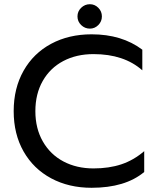

<svg xmlns="http://www.w3.org/2000/svg" viewBox="-20 -877 750 912"><path d="M348 -799Q348 -823 365.5 -840Q383 -857 407 -857Q430 -857 447 -840Q464 -823 464 -799Q464 -775 447 -758Q430 -741 407 -741Q383 -741 365.5 -758Q348 -775 348 -799ZM45 -349Q45 -458 92 -541Q139 -624 223 -669Q307 -714 415 -714Q559 -714 656 -641V-543Q569 -620 424 -620Q343 -620 280.5 -587Q218 -554 183 -492.5Q148 -431 148 -349Q148 -267 183.5 -205Q219 -143 281.5 -110Q344 -77 424 -77Q498 -77 556.5 -96.5Q615 -116 665 -159V-60Q575 15 415 15Q307 15 223 -30Q139 -75 92 -157.5Q45 -240 45 -349Z"/></svg>

Font: Prompt
Style: Regular
Weight: 400
Designer: Katatrad Team
Foundry: CadsonDemak
Version: Version 1.001